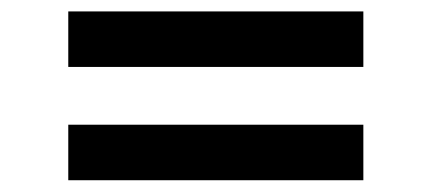

<svg xmlns="http://www.w3.org/2000/svg" viewBox="-20 -383 744 331"><path d="M606.4 -363.3H97.7V-267.6H606.4ZM606.4 -168H97.7V-72.3H606.4Z"/></svg>

Font: Namkio Khamti
Style: Bold
Weight: 700
Designer: Debbi Hosken
Foundry: SIL International
Version: Version 3.917